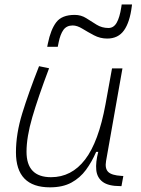

<svg xmlns="http://www.w3.org/2000/svg" viewBox="-20 -821 626 852"><path d="M201.7 10.3Q50.8 10.3 50.8 -145Q50.8 -227.1 78.6 -317.6Q106.4 -408.2 153.3 -527.3L197.8 -518.1Q148.9 -388.7 123.3 -300.8Q97.7 -212.9 97.7 -147.5Q97.7 -34.7 206.5 -34.7Q297.4 -34.7 357.4 -112.8Q417.5 -190.9 448.2 -358.4L477.1 -517.6H523.4L450.7 -106.9Q444.8 -73.2 460.2 -58.1Q475.6 -43 518.6 -40.5L527.3 -40L519 4.9H513.7Q460.9 4.9 435.8 -13.9Q410.6 -32.7 407.2 -66.7Q403.8 -100.6 416 -147H406.7Q387.7 -103 361.6 -67.4Q335.4 -31.7 296.9 -10.7Q258.3 10.3 201.7 10.3ZM189.5 -613.3 192.4 -627.9Q205.1 -690.4 230 -722.7Q254.9 -754.9 311.5 -754.9Q339.8 -754.9 362.5 -740.5Q385.3 -726.1 408.7 -711.4Q432.1 -696.8 461.4 -696.8Q484.4 -696.8 497.8 -720.2Q511.2 -743.7 518.1 -788.6L520 -801.3H565.9L564.9 -793.5Q556.2 -722.7 530.3 -686.3Q504.4 -649.9 455.6 -649.9Q424.3 -649.9 396.7 -664.6Q369.1 -679.2 345.7 -693.6Q322.3 -708 302.7 -708Q275.9 -708 261.7 -688.7Q247.6 -669.4 240.2 -632.8L236.3 -613.3Z"/></svg>

Font: Cascadia Code NF ExtraLight
Style: Italic
Weight: 200
Italic angle: -10°
Monospace: yes
Designer: Aaron Bell
Foundry: Saja Typeworks
Version: Version 2404.023; ttfautohint (v1.8.4)